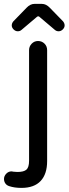

<svg xmlns="http://www.w3.org/2000/svg" viewBox="-65 -709 345 965"><path d="M-18.6 226.6Q-31.2 222.7 -38.1 212.9Q-44.9 203.1 -44.9 190.4Q-44.9 175.8 -33.7 164.1Q-22.5 152.3 -6.8 152.3L4.9 154.3H7.8Q13.7 155.3 22.5 155.3Q54.7 155.3 67.9 143.6Q81.1 131.8 81.1 98.6V-457Q81.1 -475.6 94.2 -489.3Q107.4 -502.9 126 -502.9Q145.5 -502.9 158.7 -489.7Q171.9 -476.6 171.9 -457V100.6Q171.9 166 139.2 200.7Q106.4 235.4 43 235.4Q7.8 235.4 -18.6 226.6ZM2 -601.6 68.4 -669.9Q86.9 -689.5 108.4 -689.5H145.5Q167 -689.5 185.5 -669.9L252 -601.6Q259.8 -591.8 259.8 -581.1Q259.8 -570.3 250.5 -561Q241.2 -551.8 229.5 -551.8Q218.8 -551.8 210.9 -558.6L134.8 -623Q131.8 -627 127 -627Q123 -627 119.1 -623L43 -558.6Q35.2 -551.8 24.4 -551.8Q12.7 -551.8 3.4 -561Q-5.9 -570.3 -5.9 -581.1Q-5.9 -591.8 2 -601.6Z"/></svg>

Font: jf-openhuninn-2.0
Style: Regular
Weight: 400
Designer: [Kosugi Maru]
Designed by MOTOYA      

[Varela Round]
Joe Prince (Latin component); Avraham Cornfeld (Hebrew component)
Foundry: justfont CO.,LTD.
Version: 2.0